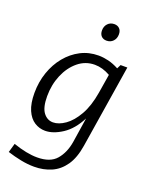

<svg xmlns="http://www.w3.org/2000/svg" viewBox="-178 -844 926 1177"><g transform="rotate(20 285.5 -256.0)"><path d="M194 239Q152 239 107 230Q62 221 18 207L35 148Q124 179 192 179Q277 179 316.5 133Q356 87 368 15L393 -148Q352 -68 293 -29.5Q234 9 182 9Q144 9 112 -11.5Q80 -32 61 -75.5Q42 -119 42 -187Q42 -259 64 -322.5Q86 -386 125.5 -434Q165 -482 218 -509.5Q271 -537 334 -537Q365 -537 398.5 -529Q432 -521 467 -502L480 -528H524L438 13Q425 96 390.5 145.5Q356 195 305.5 217Q255 239 194 239ZM210 -56Q247 -56 288.5 -85Q330 -114 364 -173.5Q398 -233 413 -324L433 -447Q382 -476 332 -476Q271 -476 223.5 -437Q176 -398 149 -334Q122 -270 122 -195Q122 -122 147 -89Q172 -56 210 -56ZM347 -639Q325 -639 312.5 -652.5Q300 -666 300 -689Q300 -716 316.5 -733.5Q333 -751 359 -751Q380 -751 393 -738Q406 -725 406 -701Q406 -674 389.5 -656.5Q373 -639 347 -639Z"/></g></svg>

Font: Bitter
Style: Italic
Weight: 400
Italic angle: -9°
Designer: Sol Matas, and Bitter project Authors
Foundry: Sol Matas
Version: Version 2.001